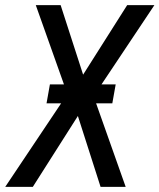

<svg xmlns="http://www.w3.org/2000/svg" viewBox="-36 -731 623 751"><path d="M201.2 -710.9 289.1 -439 461.4 -710.9H567.9L330.1 -354.5L455.6 0H357.4L268.6 -277.3L92.3 0H-15.6L227.5 -363.3L104 -710.9ZM416.5 -400.9 403.3 -326.7H146L159.2 -400.9Z"/></svg>

Font: Roboto Condensed
Style: Italic
Weight: 400
Italic angle: -12°
Designer: Christian Robertson
Foundry: Google
Version: Version 3.0